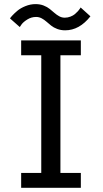

<svg xmlns="http://www.w3.org/2000/svg" viewBox="-20 -892 490 912"><path d="M289.5 -748Q269 -748 251.8 -754.5Q234.5 -761 222.8 -770.5Q211 -780 200.5 -789.2Q190 -798.5 177.8 -805Q165.5 -811.5 151.5 -811.5Q129 -811.5 109.8 -799.5Q90.5 -787.5 82 -775.5L74 -763.5L27.5 -804.5Q29.5 -808.5 38.5 -818.2Q47.5 -828 62.5 -840.8Q77.5 -853.5 101 -863Q124.5 -872.5 149 -872.5Q170 -872.5 187.2 -865.8Q204.5 -859 216.2 -849.5Q228 -840 238.5 -830.8Q249 -821.5 261.2 -814.8Q273.5 -808 287.5 -808Q301.5 -808 314.5 -813Q327.5 -818 335.8 -825Q344 -832 350.5 -839.2Q357 -846.5 360 -851.5L363 -856.5L409.5 -814.5Q357 -748 289.5 -748ZM364 -629.5H267V-70.5H364V0H80.5V-70.5H176V-629.5H80.5V-700H364Z"/></svg>

Font: League Mono Condensed
Style: Regular
Weight: 400
Width: 1
Designer: Tyler Finck
Foundry: The League of Moveable Type / Tyler Finck
Version: Version 2.210